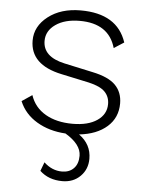

<svg xmlns="http://www.w3.org/2000/svg" viewBox="-52 -552 609 804"><g transform="rotate(5 252.5 -150.5)"><path d="M453 -136Q453 -76 410 -38Q367 0 293 8Q345 45 345 106Q345 150 315.5 179.5Q286 209 240 209Q182 209 145 174L159 137Q193 169 235 169Q266 169 284.5 150Q303 131 303 97Q303 49 236 9Q167 5 115 -26Q63 -57 41 -110L84 -139Q101 -88 147.5 -61Q194 -34 262 -34Q327 -34 365 -60Q403 -86 403 -129Q403 -160 383 -180.5Q363 -201 315 -212L198 -237Q65 -265 65 -367Q65 -427 118.5 -468.5Q172 -510 255 -510Q409 -510 448 -392L406 -365Q377 -466 255 -466Q192 -466 153.5 -439Q115 -412 115 -370Q115 -303 206 -283L326 -257Q394 -243 423.5 -213Q453 -183 453 -136Z"/></g></svg>

Font: Elaine Sans Light
Style: Regular
Weight: 300
Designer: Wei Huang
Foundry: Wei Huang
Version: Version 2.001;December 24, 2019;FontCreator 12.0.0.2547 64-b